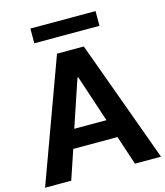

<svg xmlns="http://www.w3.org/2000/svg" viewBox="-127 -981 928 1077"><g transform="rotate(-15 336.5 -442.0)"><path d="M465.8 -169.4 522 0H673.3L415 -709H259.3L0 0H151.9L209 -169.4ZM340.3 -549.8 430.7 -276.9H243.7L335.4 -549.8ZM151.4 -883.8V-798.3H529.8V-883.8Z"/></g></svg>

Font: Estedad Bold
Style: Regular
Weight: 700
Designer: Amin Abedi
Version: Version 7.3